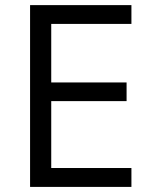

<svg xmlns="http://www.w3.org/2000/svg" viewBox="-20 -734 596 754"><path d="M496.1 0H98.1V-713.9H496.1V-640.1H181.2V-410.2H477.1V-336.9H181.2V-74.2H496.1Z"/></svg>

Font: f02293617
Style: Regular
Weight: 400
Foundry: Ascender Corporation
Version: Version 1.10